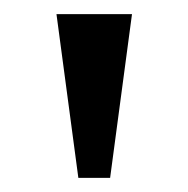

<svg xmlns="http://www.w3.org/2000/svg" viewBox="-20 -819 267 272"><path d="M60 -799H167L136 -567H91Z"/></svg>

Font: Noto Serif Sinhala Condensed
Style: Regular
Weight: 400
Width: 3
Designer: Jelle Bosma - Monotype Design Team
Foundry: Monotype Imaging Inc.
Version: Version 2.007; ttfautohint (v1.8.4.7-5d5b)